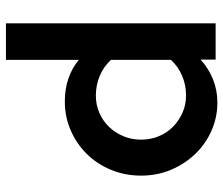

<svg xmlns="http://www.w3.org/2000/svg" viewBox="-74 -486 769 662"><g transform="rotate(90 311.0 -154.5)"><path d="M60 210V-513H185V-461Q214 -488 252 -503.5Q290 -519 333 -519Q384 -519 429.5 -499Q475 -479 509.5 -443.5Q544 -408 564.5 -360Q585 -312 585 -256Q585 -200 565 -152Q545 -104 510.5 -69Q476 -34 429.5 -13.5Q383 7 329 7Q245 7 186 -41V210ZM309 -411Q273 -411 241 -397.5Q209 -384 186 -359V-152Q209 -127 241 -113.5Q273 -100 309 -100Q341 -100 368.5 -112Q396 -124 416.5 -145Q437 -166 449 -194.5Q461 -223 461 -256Q461 -289 449 -317.5Q437 -346 416 -366.5Q395 -387 367.5 -399Q340 -411 309 -411Z"/></g></svg>

Font: Rosa Sans SemiBold
Style: Regular
Weight: 600
Designer: Pentagram / MCKL
Foundry: Pentagram / MCKL
Version: Version 1.005;September 16, 2019;FontCreator 11.5.0.2425 64-